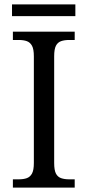

<svg xmlns="http://www.w3.org/2000/svg" viewBox="-20 -859 402 879"><path d="M39 0V-38H65Q88 -38 103 -43.5Q118 -49 126.5 -64.5Q135 -80 135 -113V-601Q135 -634 126.5 -649.5Q118 -665 103 -670.5Q88 -676 65 -676H39V-714H322V-676H297Q275 -676 259.5 -670.5Q244 -665 236 -649.5Q228 -634 228 -601V-113Q228 -80 236 -64.5Q244 -49 259.5 -43.5Q275 -38 297 -38H322V0ZM35 -785V-839H325V-785Z"/></svg>

Font: Noto Serif Hentaigana EL
Style: Regular
Weight: 400
Designer: Kazuhiro Yamada
Foundry: nipponia
Version: Version 1.000